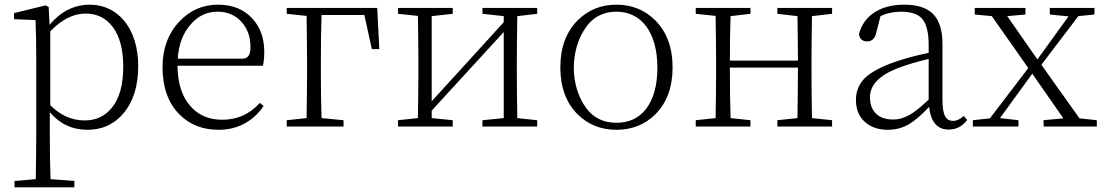

<svg xmlns="http://www.w3.org/2000/svg" viewBox="-20 -541 4720 821"><path d="M298 260V233L196 225C194 166 193 102 193 32V-61C236 -11 289 14 354 14C419 14 471 -11 511 -60C551 -109 571 -176 571 -259C571 -416 487 -521 364 -521C297 -521 240 -492 192 -435L188 -511L175 -518L40 -485V-459L132 -455C134 -405 135 -346 135 -278V33C135 82 134 146 133 225L42 233V260ZM342 -26C287 -26 238 -48 195 -91V-407C244 -458 294 -483 346 -483C395 -483 433 -464 462 -426C492 -386 507 -329 507 -256C507 -179 491 -120 458 -80C429 -44 390 -26 342 -26Z M915 14C956 14 993 5 1026 -13C1059 -31 1086 -56 1107 -88L1091 -101C1048 -53 995 -29 930 -29C875 -29 831 -47 797 -84C759 -125 740 -183 739 -260H1104C1108 -275 1110 -295 1110 -320C1110 -379 1092 -427 1057 -464C1021 -502 973 -521 912 -521C847 -521 792 -497 747 -449C699 -398 675 -333 675 -254C675 -168 699 -101 746 -53C790 -8 846 14 915 14ZM740 -290C744 -350 762 -399 795 -436C826 -473 865 -491 910 -491C953 -491 987 -476 1014 -446C1039 -417 1051 -382 1051 -340C1051 -305 1041 -290 1013 -290Z M1449 0V-27L1355 -36C1353 -91 1352 -155 1352 -226V-275C1352 -355 1353 -422 1355 -477H1538L1570 -331H1602L1593 -507H1206V-482L1291 -473C1292 -398 1293 -332 1293 -275V-226C1293 -173 1292 -109 1291 -36L1206 -27V0Z M1916 0V-27L1826 -36V-68L2134 -404V-36L2043 -27V0H2277V-27L2192 -36C2191 -109 2190 -173 2190 -226V-282C2190 -337 2191 -400 2192 -472L2277 -482V-507H2043V-482L2134 -472V-446L1826 -108V-472L1916 -482V-507H1682V-482L1767 -473C1768 -400 1769 -336 1769 -282V-226C1769 -173 1768 -109 1767 -36L1682 -27V0Z M2450 -52C2495 -8 2550 14 2616 14C2682 14 2737 -8 2781 -51C2831 -100 2856 -167 2856 -253C2856 -338 2831 -405 2781 -455C2736 -499 2681 -521 2616 -521C2551 -521 2496 -499 2451 -455C2401 -405 2376 -338 2376 -253C2376 -168 2401 -101 2450 -52ZM2488 -77C2415 -174 2416 -330 2488 -428C2519 -470 2562 -491 2616 -491C2724 -491 2791 -401 2791 -252C2791 -177 2775 -119 2744 -77C2713 -36 2670 -16 2616 -16C2562 -16 2519 -36 2488 -77Z M3189 0V-27L3104 -36C3102 -91 3101 -163 3101 -252H3392C3392 -181 3391 -109 3390 -36L3304 -27V0H3538V-27L3452 -36C3451 -109 3450 -173 3450 -226V-282C3450 -335 3451 -399 3452 -472L3538 -482V-507H3304V-482L3390 -472C3391 -401 3392 -338 3392 -282H3101C3101 -356 3102 -419 3104 -472L3189 -482V-507H2955V-482L3040 -473C3041 -400 3042 -336 3042 -282V-226C3042 -173 3041 -109 3040 -36L2955 -27V0Z M3776 14C3809 14 3840 6 3867 -10C3892 -25 3920 -49 3953 -84C3960 -19 3988 13 4037 13C4069 13 4095 -1 4116 -28L4101 -45C4085 -31 4070 -24 4056 -24C4041 -24 4029 -30 4022 -43C4014 -57 4010 -80 4010 -113V-354C4010 -413 3996 -455 3969 -482C3943 -508 3902 -521 3846 -521C3745 -521 3673 -475 3653 -395C3656 -374 3668 -364 3688 -364C3709 -364 3722 -377 3727 -402L3745 -472C3772 -485 3802 -491 3833 -491C3875 -491 3905 -481 3922 -462C3941 -441 3951 -404 3951 -349V-315C3897 -304 3850 -291 3809 -277C3748 -256 3705 -233 3678 -207C3653 -182 3640 -151 3640 -114C3640 -73 3653 -42 3679 -19C3704 3 3736 14 3776 14ZM3799 -30C3768 -30 3744 -38 3727 -54C3709 -71 3700 -94 3700 -125C3700 -178 3740 -219 3820 -250C3857 -264 3900 -277 3951 -289V-115C3918 -84 3891 -62 3870 -50C3847 -37 3824 -30 3799 -30Z M4335 0V-27L4256 -36L4394 -226L4527 -35L4442 -27L4443 0H4670V-27L4596 -35L4433 -264L4591 -472L4660 -479V-507H4469V-479L4549 -471L4416 -287L4287 -472L4365 -479V-507H4148V-479L4221 -472L4377 -250L4213 -35L4140 -27V0Z"/></svg>

Font: AllPunType ExtraLight
Style: Regular
Weight: 280
Version: 1.0